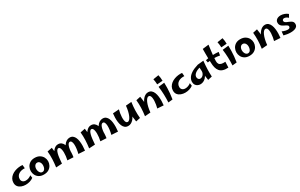

<svg xmlns="http://www.w3.org/2000/svg" viewBox="325 -2739 7447 4761"><g transform="rotate(-30 4049.0 -358.5)"><path d="M280 6Q218 6 162 -14.5Q106 -35 71 -78Q36 -121 36 -187Q36 -248 62.5 -295.5Q89 -343 133 -377Q177 -411 231.5 -431Q286 -451 343.5 -458Q401 -465 452 -459L461 -362Q412 -366 367.5 -356.5Q323 -347 289 -325Q255 -303 235.5 -269Q216 -235 216 -189Q216 -141 248 -112.5Q280 -84 333 -84Q376 -84 417.5 -100Q459 -116 492 -143L502 -63Q457 -29 399 -11.5Q341 6 280 6Z M797 12Q716 12 661.5 -22Q607 -56 580 -110Q553 -164 553 -223Q553 -283 580 -338Q607 -393 661.5 -428Q716 -463 796 -463Q880 -463 936.5 -428.5Q993 -394 1021.5 -340Q1050 -286 1050 -226Q1050 -167 1021.5 -112Q993 -57 937 -22.5Q881 12 797 12ZM793 -61Q827 -61 848.5 -82Q870 -103 880 -136Q890 -169 890 -204Q890 -236 879 -264.5Q868 -293 846.5 -311.5Q825 -330 793 -330Q762 -330 740 -311.5Q718 -293 707 -263.5Q696 -234 696 -202Q696 -165 708.5 -132.5Q721 -100 743 -80.5Q765 -61 793 -61Z M1643 6 1473 -3Q1485 -56 1491.5 -109.5Q1498 -163 1497.5 -211Q1497 -259 1489.5 -296.5Q1482 -334 1467 -355.5Q1452 -377 1430 -377Q1403 -377 1384 -349Q1365 -321 1351.5 -270Q1338 -219 1330 -150Q1322 -81 1316 0L1241 -166Q1244 -203 1255.5 -244.5Q1267 -286 1286 -325.5Q1305 -365 1332 -396.5Q1359 -428 1392.5 -447Q1426 -466 1467 -466Q1524 -466 1561.5 -437Q1599 -408 1620.5 -358.5Q1642 -309 1650 -247.5Q1658 -186 1655.5 -120.5Q1653 -55 1643 6ZM1316 0 1144 10Q1160 -103 1164.5 -215.5Q1169 -328 1158 -439L1294 -466Q1307 -378 1313.5 -302Q1320 -226 1320.5 -153.5Q1321 -81 1316 0ZM1972 7 1788 -4Q1805 -70 1813.5 -135Q1822 -200 1819.5 -253.5Q1817 -307 1801 -339.5Q1785 -372 1754 -372Q1731 -372 1713 -352Q1695 -332 1682 -295.5Q1669 -259 1661.5 -209Q1654 -159 1653 -98L1596 -270Q1606 -324 1635.5 -368Q1665 -412 1708 -438.5Q1751 -465 1802 -465Q1856 -465 1891.5 -436.5Q1927 -408 1947.5 -359.5Q1968 -311 1975.5 -250Q1983 -189 1981.5 -122.5Q1980 -56 1972 7Z M2588 6 2418 -3Q2430 -56 2436.5 -109.5Q2443 -163 2442.5 -211Q2442 -259 2434.5 -296.5Q2427 -334 2412 -355.5Q2397 -377 2375 -377Q2348 -377 2329 -349Q2310 -321 2296.5 -270Q2283 -219 2275 -150Q2267 -81 2261 0L2186 -166Q2189 -203 2200.5 -244.5Q2212 -286 2231 -325.5Q2250 -365 2277 -396.5Q2304 -428 2337.5 -447Q2371 -466 2412 -466Q2469 -466 2506.5 -437Q2544 -408 2565.5 -358.5Q2587 -309 2595 -247.5Q2603 -186 2600.5 -120.5Q2598 -55 2588 6ZM2261 0 2089 10Q2105 -103 2109.5 -215.5Q2114 -328 2103 -439L2239 -466Q2252 -378 2258.5 -302Q2265 -226 2265.5 -153.5Q2266 -81 2261 0ZM2917 7 2733 -4Q2750 -70 2758.5 -135Q2767 -200 2764.5 -253.5Q2762 -307 2746 -339.5Q2730 -372 2699 -372Q2676 -372 2658 -352Q2640 -332 2627 -295.5Q2614 -259 2606.5 -209Q2599 -159 2598 -98L2541 -270Q2551 -324 2580.5 -368Q2610 -412 2653 -438.5Q2696 -465 2747 -465Q2801 -465 2836.5 -436.5Q2872 -408 2892.5 -359.5Q2913 -311 2920.5 -250Q2928 -189 2926.5 -122.5Q2925 -56 2917 7Z M3211 14Q3154 14 3117.5 -15.5Q3081 -45 3060.5 -94Q3040 -143 3032.5 -203.5Q3025 -264 3026.5 -327Q3028 -390 3035 -447L3212 -460Q3199 -414 3190.5 -362Q3182 -310 3179.5 -260Q3177 -210 3182.5 -169Q3188 -128 3203.5 -103.5Q3219 -79 3248 -79Q3274 -79 3299.5 -106Q3325 -133 3347 -183Q3369 -233 3385 -301.5Q3401 -370 3409 -452L3458 -304Q3456 -259 3443 -214Q3430 -169 3408 -128Q3386 -87 3356 -55Q3326 -23 3289.5 -4.5Q3253 14 3211 14ZM3433 14Q3422 -53 3415.5 -110.5Q3409 -168 3406.5 -221.5Q3404 -275 3405 -331.5Q3406 -388 3409 -452L3571 -465Q3554 -346 3550.5 -235Q3547 -124 3558 -13Z M4223 10 4046 -2Q4059 -48 4067.5 -99Q4076 -150 4078.5 -198.5Q4081 -247 4075.5 -286.5Q4070 -326 4054.5 -349.5Q4039 -373 4010 -373Q3984 -373 3958.5 -346Q3933 -319 3911 -269.5Q3889 -220 3873 -151.5Q3857 -83 3849 -1L3800 -133Q3802 -178 3815 -224.5Q3828 -271 3850 -314.5Q3872 -358 3902 -392Q3932 -426 3968.5 -446Q4005 -466 4047 -466Q4104 -466 4140.5 -435Q4177 -404 4197.5 -352.5Q4218 -301 4225.5 -238.5Q4233 -176 4231.5 -111.5Q4230 -47 4223 10ZM3849 -1 3687 12Q3704 -107 3707.5 -218Q3711 -329 3700 -439L3825 -466Q3836 -399 3842.5 -341.5Q3849 -284 3851.5 -230.5Q3854 -177 3853 -121Q3852 -65 3849 -1Z M4344 -521Q4344 -564 4338 -601.5Q4332 -639 4325 -678L4483 -703Q4493 -665 4498.5 -618.5Q4504 -572 4503 -533ZM4486 -7 4360 6Q4366 -106 4362.5 -220.5Q4359 -335 4343 -451L4515 -470Q4517 -389 4515.5 -316.5Q4514 -244 4507 -169.5Q4500 -95 4486 -7Z M4848 6Q4786 6 4730 -14.5Q4674 -35 4639 -78Q4604 -121 4604 -187Q4604 -248 4630.5 -295.5Q4657 -343 4701 -377Q4745 -411 4799.5 -431Q4854 -451 4911.5 -458Q4969 -465 5020 -459L5029 -362Q4980 -366 4935.5 -356.5Q4891 -347 4857 -325Q4823 -303 4803.5 -269Q4784 -235 4784 -189Q4784 -141 4816 -112.5Q4848 -84 4901 -84Q4944 -84 4985.5 -100Q5027 -116 5060 -143L5070 -63Q5025 -29 4967 -11.5Q4909 6 4848 6Z M5280 14Q5238 14 5201.5 -3.5Q5165 -21 5143 -55Q5121 -89 5121 -140Q5121 -197 5153.5 -252Q5186 -307 5260 -355.5Q5334 -404 5459 -441L5502 -365Q5432 -351 5386.5 -329Q5341 -307 5316 -282.5Q5291 -258 5281.5 -235Q5272 -212 5272 -194Q5272 -159 5291 -134Q5310 -109 5342 -109Q5372 -109 5400.5 -127Q5429 -145 5448.5 -181Q5468 -217 5467 -271L5526 -309Q5520 -220 5496.5 -158.5Q5473 -97 5437 -59Q5401 -21 5360.5 -3.5Q5320 14 5280 14ZM5494 15Q5486 -26 5480 -82.5Q5474 -139 5469.5 -198Q5465 -257 5462.5 -310Q5460 -363 5459 -398.5Q5458 -434 5459 -441L5628 -458Q5614 -323 5611 -216Q5608 -109 5614 -13Z M6081 1Q5991 7 5930.5 -13Q5870 -33 5835 -75.5Q5800 -118 5783.5 -181Q5767 -244 5766 -324Q5764 -390 5762.5 -456Q5761 -522 5761 -587.5Q5761 -653 5762 -717L5938 -738Q5927 -654 5917 -577.5Q5907 -501 5900.5 -431Q5894 -361 5892 -296Q5891 -241 5911.5 -210Q5932 -179 5976 -167.5Q6020 -156 6088 -162ZM6052 -362Q5972 -379 5881.5 -379Q5791 -379 5703 -365L5690 -436Q5783 -456 5882.5 -461Q5982 -466 6066 -457Z M6180 -521Q6180 -564 6174 -601.5Q6168 -639 6161 -678L6319 -703Q6329 -665 6334.5 -618.5Q6340 -572 6339 -533ZM6322 -7 6196 6Q6202 -106 6198.5 -220.5Q6195 -335 6179 -451L6351 -470Q6353 -389 6351.5 -316.5Q6350 -244 6343 -169.5Q6336 -95 6322 -7Z M6684 12Q6603 12 6548.5 -22Q6494 -56 6467 -110Q6440 -164 6440 -223Q6440 -283 6467 -338Q6494 -393 6548.5 -428Q6603 -463 6683 -463Q6767 -463 6823.5 -428.5Q6880 -394 6908.5 -340Q6937 -286 6937 -226Q6937 -167 6908.5 -112Q6880 -57 6824 -22.5Q6768 12 6684 12ZM6680 -61Q6714 -61 6735.5 -82Q6757 -103 6767 -136Q6777 -169 6777 -204Q6777 -236 6766 -264.5Q6755 -293 6733.5 -311.5Q6712 -330 6680 -330Q6649 -330 6627 -311.5Q6605 -293 6594 -263.5Q6583 -234 6583 -202Q6583 -165 6595.5 -132.5Q6608 -100 6630 -80.5Q6652 -61 6680 -61Z M7567 10 7390 -2Q7403 -48 7411.5 -99Q7420 -150 7422.5 -198.5Q7425 -247 7419.5 -286.5Q7414 -326 7398.5 -349.5Q7383 -373 7354 -373Q7328 -373 7302.5 -346Q7277 -319 7255 -269.5Q7233 -220 7217 -151.5Q7201 -83 7193 -1L7144 -133Q7146 -178 7159 -224.5Q7172 -271 7194 -314.5Q7216 -358 7246 -392Q7276 -426 7312.5 -446Q7349 -466 7391 -466Q7448 -466 7484.5 -435Q7521 -404 7541.5 -352.5Q7562 -301 7569.5 -238.5Q7577 -176 7575.5 -111.5Q7574 -47 7567 10ZM7193 -1 7031 12Q7048 -107 7051.5 -218Q7055 -329 7044 -439L7169 -466Q7180 -399 7186.5 -341.5Q7193 -284 7195.5 -230.5Q7198 -177 7197 -121Q7196 -65 7193 -1Z M7859 21Q7809 21 7757 13Q7705 5 7662 -7L7673 -116Q7695 -106 7721 -97Q7747 -88 7775 -82Q7803 -76 7829 -76Q7853 -76 7868 -83.5Q7883 -91 7890 -103.5Q7897 -116 7897 -129Q7897 -150 7882 -164Q7867 -178 7843.5 -189.5Q7820 -201 7793.5 -214Q7767 -227 7743.5 -244Q7720 -261 7705 -287Q7690 -313 7690 -351Q7690 -393 7712 -420Q7734 -447 7769.5 -460.5Q7805 -474 7847 -474Q7898 -474 7952.5 -454.5Q8007 -435 8047 -400L8000 -316Q7971 -346 7941 -358Q7911 -370 7887 -370Q7865 -370 7849.5 -357Q7834 -344 7834 -323Q7834 -298 7850.5 -282Q7867 -266 7893 -254.5Q7919 -243 7948 -231.5Q7977 -220 8003 -205Q8029 -190 8045.5 -167Q8062 -144 8062 -108Q8062 -59 8034 -31Q8006 -3 7959.5 9Q7913 21 7859 21Z"/></g></svg>

Font: Marhey Light Medium
Style: Regular
Weight: 500
Version: Version 1.000